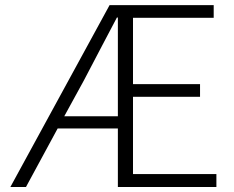

<svg xmlns="http://www.w3.org/2000/svg" viewBox="-20 -749 938 769"><path d="M237.3 -283.2H452.1V-678.7H448.2Q428.7 -642.6 389.6 -567.4Q339.8 -472.7 315.4 -425.8ZM512.7 -51.8H846.7V0H452.1V-234.4H210.9L84 0H21.5L418.9 -728.5H835.9V-677.7H512.7V-412.1H781.2V-361.3H512.7Z"/></svg>

Font: Taipei Sans TC Beta Light
Style: Regular
Weight: 300
Designer: JT Foundry
Foundry: JT Foundry
Version: Version 1.000